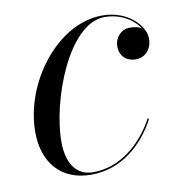

<svg xmlns="http://www.w3.org/2000/svg" viewBox="-62 -528 561 595"><g transform="rotate(-10 219.0 -230.0)"><path d="M385 -129.5 381 -131.5C341 -57.5 272.5 3.5 186 3.5C130 3.5 105 -43 105 -106.5C105 -235.5 189.5 -464 303.5 -464C355 -464 394.5 -437.5 412.5 -408.5C402.5 -416 388.5 -418 374 -418C348.5 -418 327 -395.5 327 -368C327 -333 351.5 -318 376.5 -318C405.5 -318 428 -339.5 428 -375C428 -414 379 -470 297 -470C156 -470 30.5 -305 30.5 -150C30.5 -55 83 10 179 10C275 10 345.5 -54 385 -129.5Z"/></g></svg>

Font: Bodoni* 36pt
Style: Italic
Weight: 400
Italic angle: -13°
Version: Version 2.3